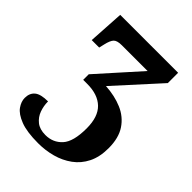

<svg xmlns="http://www.w3.org/2000/svg" viewBox="-221 -648 1001 1001"><g transform="rotate(45 279.5 -148.0)"><path d="M241 240Q157 240 109.5 221.5Q62 203 43 176Q24 149 24 122Q24 87 46.5 68Q69 49 123 49Q123 82 134 112.5Q145 143 170 163Q195 183 237 183Q293 183 329 143.5Q365 104 365 6Q365 -79 323 -119.5Q281 -160 203 -160H173V-201L378 -430H188Q153 -430 140.5 -416.5Q128 -403 120 -368L113 -338H58L70 -536H497V-460L280 -221Q348 -217 402 -194Q456 -171 487.5 -124Q519 -77 519 -2Q519 63 496 109Q473 155 433 184Q393 213 343.5 226.5Q294 240 241 240Z"/></g></svg>

Font: Noto Serif
Style: Bold
Weight: 700
Designer: Monotype Design Team
Foundry: Monotype Imaging Inc.
Version: Version 2.014